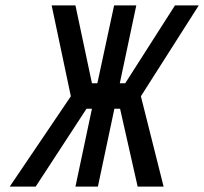

<svg xmlns="http://www.w3.org/2000/svg" viewBox="-20 -690 755 710"><path d="M402 -670 340 -382H320L259 -670H171L242 -334L16 0H112L300 -288H320L259 0H342L403 -288H424L489 0H585L501 -334L715 -670H627L443 -382H423L484 -670Z"/></svg>

Font: LT Wave Mono Medium
Style: Italic
Weight: 500
Designer: Daniel Lyons
Version: Version 2.5 (Glyphs App)